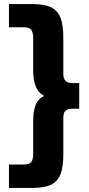

<svg xmlns="http://www.w3.org/2000/svg" viewBox="-20 -779 436 943"><path d="M141 -759Q197 -759 230 -743.5Q263 -728 277 -692Q291 -656 291 -594V-416Q291 -393 302 -382Q313 -371 336 -371H369V-245H334Q312 -245 301.5 -234.5Q291 -224 291 -202V-20Q291 41 277 77Q263 113 230 128.5Q197 144 141 144H24V29H97Q123 29 133 17.5Q143 6 143 -24V-185Q143 -238 157.5 -269Q172 -300 209.5 -313Q247 -326 316 -326V-286Q247 -286 209.5 -302Q172 -318 157.5 -350Q143 -382 143 -431V-591Q143 -621 133 -633Q123 -645 97 -645H24V-759Z"/></svg>

Font: SUSE ExtraBold
Style: Regular
Weight: 800
Designer: Rene Bieder
Foundry: SUSE
Version: Version 1.000